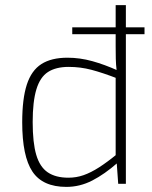

<svg xmlns="http://www.w3.org/2000/svg" viewBox="-20 -720 597 752"><path d="M546 -613V-586H263V-613ZM244 -494Q293 -494 341.5 -480.5Q390 -467 441 -444L439 -413Q382 -435 338.5 -446.5Q295 -458 249 -458Q199 -458 168 -438Q137 -418 122.5 -370Q108 -322 108 -242Q108 -161 122 -113.5Q136 -66 167 -45Q198 -24 248 -24Q279 -24 307.5 -34Q336 -44 368 -64.5Q400 -85 439 -117L440 -82Q390 -38 341.5 -13Q293 12 240 12Q147 12 107 -48Q67 -108 67 -241Q67 -333 85 -388.5Q103 -444 142 -469Q181 -494 244 -494ZM473 -700V0H443L437 -84L433 -89V-426L437 -442Q434 -468 433.5 -490Q433 -512 433 -539V-700Z"/></svg>

Font: Exo 2 ExtraLight
Style: Regular
Weight: 250
Designer: Natanael Gama
Foundry: Natanael Gama
Version: Version 2.010